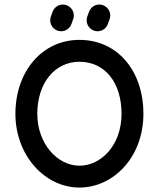

<svg xmlns="http://www.w3.org/2000/svg" viewBox="-20 -825 709 857"><path d="M334.5 -85.4C237.3 -85.4 146.5 -182.6 146.5 -316.9C146.5 -452.6 223.1 -549.3 334.5 -549.3C449.2 -549.3 522.5 -455.6 522.5 -316.9C522.5 -176.8 431.2 -85.4 334.5 -85.4ZM334.5 12.2C485.8 12.2 620.1 -123 620.1 -316.9C620.1 -507.8 505.4 -647 334.5 -647C167.5 -647 48.8 -505.4 48.8 -316.9C48.8 -130.9 180.7 12.2 334.5 12.2ZM298.8 -717.8 306.6 -739.3C308.6 -744.6 309.6 -750 309.6 -755.9C309.6 -782.7 287.6 -804.7 260.7 -804.7C239.7 -804.7 221.7 -791.5 214.8 -772.5L207 -751C205.1 -745.6 204.1 -740.2 204.1 -734.4C204.1 -707.5 226.1 -685.5 252.9 -685.5C273.9 -685.5 292 -698.7 298.8 -717.8ZM461.4 -717.8 469.2 -739.3C471.2 -744.6 472.2 -750 472.2 -755.9C472.2 -782.7 450.2 -804.7 423.3 -804.7C402.3 -804.7 384.3 -791.5 377.4 -772.5L369.6 -751C367.7 -745.6 366.7 -740.2 366.7 -734.4C366.7 -707.5 388.7 -685.5 415.5 -685.5C436.5 -685.5 454.6 -698.7 461.4 -717.8Z"/></svg>

Font: Velvelyne Book
Style: Bold
Weight: 700
Designer: Manon Van der Borght et Mariel Nils
Foundry: Velvetyne
Version: Version 1.070;Glyphs 3.3.1 (3343)